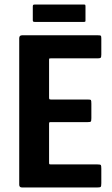

<svg xmlns="http://www.w3.org/2000/svg" viewBox="-20 -829 495 849"><path d="M78 0Q65 0 65 -12V-660Q65 -673 78 -673H412Q424 -673 426 -671Q428 -669 428 -658V-588Q428 -576 425 -573.5Q422 -571 412 -571H206Q199 -571 198 -570Q197 -569 197 -563V-398Q197 -392 198.5 -390.5Q200 -389 205 -389H367Q380 -389 382 -386.5Q384 -384 384 -370V-307Q384 -294 381.5 -291.5Q379 -289 367 -289H205Q200 -289 198.5 -288Q197 -287 197 -282V-111Q197 -105 198 -103.5Q199 -102 205 -102H410Q424 -102 426 -99Q428 -96 428 -83V-19Q428 -5 425 -2.5Q422 0 409 0ZM358 -738Q358 -734 356.5 -733Q355 -732 347 -732H135Q128 -732 126.5 -734Q125 -736 125 -740V-800Q125 -806 127 -807.5Q129 -809 135 -809H348Q355 -809 356.5 -808Q358 -807 358 -800Z"/></svg>

Font: Glory
Style: Bold
Weight: 700
Designer: Robert Leuschke
Foundry: Robert Leuschke
Version: Version 1.011